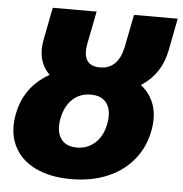

<svg xmlns="http://www.w3.org/2000/svg" viewBox="-53 -793 812 854"><g transform="rotate(5 353.0 -366.0)"><path d="M295 10Q200 10 133.5 -23Q67 -56 38.5 -117Q10 -178 26 -259Q47 -367 136 -428.5Q225 -490 363 -490Q459 -490 524.5 -460Q590 -430 618.5 -374Q647 -318 634 -242Q621 -165 575.5 -108Q530 -51 458.5 -20.5Q387 10 295 10ZM308 -132Q357 -132 391 -163.5Q425 -195 435 -251Q445 -307 423 -339.5Q401 -372 351 -372Q302 -372 269 -341Q236 -310 225 -254Q218 -217 225.5 -189.5Q233 -162 254 -147Q275 -132 308 -132ZM363 -382Q275 -382 216 -407.5Q157 -433 132 -481.5Q107 -530 120 -597L148 -742H344L315 -595Q306 -546 322.5 -521Q339 -496 380 -496Q420 -496 445.5 -520.5Q471 -545 482 -595L511 -742H706L678 -597Q657 -493 574 -437.5Q491 -382 363 -382Z"/></g></svg>

Font: Montserrat Thin ExtraBold
Style: Italic
Weight: 800
Italic angle: -11.3°
Version: Version 9.000